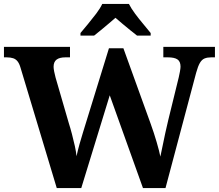

<svg xmlns="http://www.w3.org/2000/svg" viewBox="-20 -951 1107 971"><path d="M84 -608Q78 -629 69 -640.5Q60 -652 46.5 -656.5Q33 -661 13 -661H0V-714H334V-661H311Q281 -661 266 -649.5Q251 -638 251 -613Q251 -605 254 -589Q257 -573 261 -559L328 -328Q336 -303 344 -272.5Q352 -242 358.5 -212.5Q365 -183 367 -161Q374 -193 382 -221.5Q390 -250 399 -279L531 -707H604L742 -325Q759 -278 772.5 -231.5Q786 -185 791 -159Q796 -183 802.5 -214Q809 -245 816 -278.5Q823 -312 831 -344L884 -560Q887 -572 890 -589Q893 -606 893 -614Q893 -640 877.5 -650.5Q862 -661 829 -661H806V-714H1067V-661H1048Q1029 -661 1015 -655.5Q1001 -650 991 -633Q981 -616 972 -583L817 0H703L535 -469L391 0H267ZM387 -784Q403 -803 424.5 -829Q446 -855 466.5 -882Q487 -909 497 -931H632Q643 -909 663 -882Q683 -855 705 -829Q727 -803 742 -784V-771H673Q659 -782 639 -798Q619 -814 599 -831Q579 -848 564 -861Q549 -848 529 -831Q509 -814 489.5 -798Q470 -782 456 -771H387Z"/></svg>

Font: Noto Serif Kannada
Style: Regular
Weight: 400
Designer: Universal Thirst, Indian Type Foundry and the Monotype Design Team
Foundry: Monotype Imaging Inc.
Version: Version 2.003